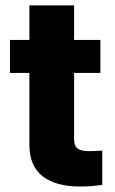

<svg xmlns="http://www.w3.org/2000/svg" viewBox="-20 -677 421 705"><path d="M348.6 -409.2H252V-166Q252 -140.6 265.1 -131.3Q278.3 -122.1 305.7 -122.1Q326.2 -122.1 355.5 -124V2Q333.5 4.9 316.2 6.3Q298.8 7.8 273.4 7.8Q183.6 7.8 135.5 -30.5Q87.4 -68.8 87.9 -147.5V-409.2H16.6V-530.3H87.9V-657.2H252V-530.3H348.6Z"/></svg>

Font: Pretendard JP ExtraBold
Style: Regular
Weight: 800
Designer: Base glyphs from Inter by Rasmus Andersson; Hangeul glyphs from Noto Sans CJK(Source Han Sans) by Jang Soo-young and Kan
Foundry: Kil Hyung-jin
Version: Version 1.309